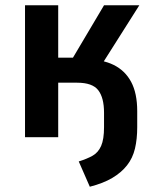

<svg xmlns="http://www.w3.org/2000/svg" viewBox="-20 -521 590 729"><path d="M321 188 279 92Q311 82 332 70Q353 58 364 33Q375 8 375 -38V-93Q375 -150 353 -178.5Q331 -207 273 -207H201V0H75V-501H201V-302H257L375 -501H509L350 -250L303 -296Q368 -296 411.5 -274.5Q455 -253 478 -210Q501 -167 501 -99V-38Q501 7 492.5 43Q484 79 462.5 106.5Q441 134 406.5 154.5Q372 175 321 188Z"/></svg>

Font: Nunito Sans 7pt Condensed
Style: Bold
Weight: 700
Width: 3
Designer: Vernon Adams
Foundry: Vernon Adams
Version: Version 3.101;gftools[0.9.27]